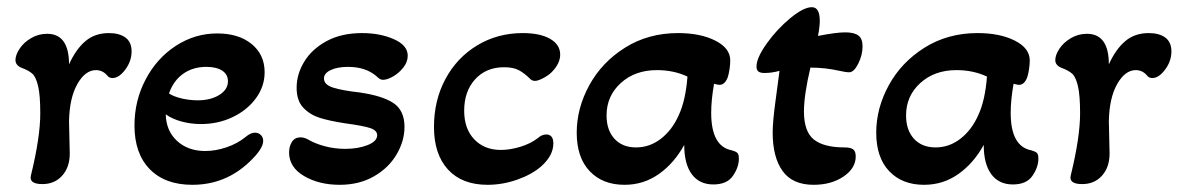

<svg xmlns="http://www.w3.org/2000/svg" viewBox="-20 -501 3281 534"><path d="M66 -13Q92 -119 92 -186Q92 -236 86 -261.5Q80 -287 70 -296Q60 -305 41 -312Q23 -319 23 -334Q23 -348 34.5 -365.5Q46 -383 66.5 -395Q87 -407 111 -407Q172 -407 172 -322Q191 -364 217.5 -386.5Q244 -409 283 -409Q312 -409 329 -396.5Q346 -384 346 -358Q346 -331 328.5 -307.5Q311 -284 293 -284Q284 -284 279 -290Q266 -306 247 -306Q217 -306 195 -267Q173 -228 172 -163L174 -74Q174 -36 153 -12.5Q132 11 98 11Q60 11 66 -13Z M354 -152Q354 -221 385 -280Q416 -339 469 -373.5Q522 -408 584 -408Q644 -408 680 -378.5Q716 -349 716 -300Q716 -261 692 -228Q668 -195 627.5 -175.5Q587 -156 539 -156Q511 -156 485 -163Q459 -170 441 -183Q442 -137 472.5 -109Q503 -81 551 -81Q580 -81 610.5 -91.5Q641 -102 663 -120Q677 -132 689 -132Q699 -132 705.5 -125.5Q712 -119 712 -109Q712 -87 674 -51Q607 13 515 13Q439 13 396.5 -30.5Q354 -74 354 -152ZM614 -275Q614 -294 598 -304.5Q582 -315 554 -315Q516 -315 489 -295.5Q462 -276 450 -241Q464 -232 486 -227Q508 -222 530 -222Q566 -222 590 -237Q614 -252 614 -275Z M784 -77Q784 -94 792 -106.5Q800 -119 816 -119Q825 -119 835 -114Q855 -102 882.5 -94.5Q910 -87 940 -87Q976 -87 1002.5 -97.5Q1029 -108 1029 -125Q1029 -138 1010.5 -144.5Q992 -151 940 -158Q895 -165 868.5 -173.5Q842 -182 823.5 -201.5Q805 -221 805 -257Q805 -295 826.5 -330Q848 -365 889 -387Q930 -409 987 -409Q1037 -409 1075.5 -392Q1114 -375 1114 -346Q1114 -329 1102 -313.5Q1090 -298 1073.5 -288.5Q1057 -279 1045 -279Q1040 -279 1035.5 -282Q1031 -285 1026 -290Q996 -315 948 -315Q918 -315 899.5 -306Q881 -297 881 -283Q881 -265 907.5 -257Q934 -249 979 -244Q1043 -235 1074 -214.5Q1105 -194 1105 -148Q1105 -109 1083 -71.5Q1061 -34 1020 -10.5Q979 13 925 13Q867 13 825.5 -11.5Q784 -36 784 -77Z M1187 -148Q1187 -222 1219 -281.5Q1251 -341 1307.5 -375Q1364 -409 1434 -409Q1482 -409 1510 -393Q1538 -377 1538 -349Q1538 -324 1514 -300Q1505 -291 1490.5 -283.5Q1476 -276 1468 -276Q1459 -276 1453 -283Q1439 -297 1423.5 -305.5Q1408 -314 1382 -314Q1332 -314 1301.5 -280.5Q1271 -247 1271 -193Q1271 -143 1299 -113.5Q1327 -84 1373 -84Q1398 -84 1426.5 -92.5Q1455 -101 1476 -117Q1487 -127 1499 -127Q1519 -127 1519 -102Q1519 -69 1486 -39Q1460 -16 1419 -1.5Q1378 13 1336 13Q1265 13 1226 -29.5Q1187 -72 1187 -148Z M1584 -132Q1584 -200 1619 -264Q1654 -328 1718.5 -368.5Q1783 -409 1866 -409Q1928 -409 1969.5 -388Q2011 -367 2011 -333Q2011 -322 2009 -308.5Q2007 -295 2004 -286Q1996 -265 1981 -265Q1977 -265 1966 -268Q1958 -223 1958 -187Q1958 -94 2015 -83Q2026 -80 2030.5 -76Q2035 -72 2035 -60Q2035 -36 2018.5 -12Q2002 12 1964 12Q1925 12 1904 -16.5Q1883 -45 1883 -98Q1855 -47 1812.5 -17Q1770 13 1717 13Q1656 13 1620 -25Q1584 -63 1584 -132ZM1867 -179Q1887 -221 1892 -288Q1854 -306 1807 -306Q1746 -306 1706.5 -270Q1667 -234 1667 -180Q1667 -139 1689 -115Q1711 -91 1749 -91Q1787 -91 1818 -115Q1849 -139 1867 -179Z M2129 -132Q2129 -163 2137 -221L2148 -304Q2127 -298 2106 -298Q2095 -298 2089.5 -302Q2084 -306 2084 -316Q2084 -340 2112.5 -380Q2141 -420 2178 -450.5Q2215 -481 2238 -481Q2260 -481 2260 -443Q2260 -426 2255 -401Q2305 -411 2331 -411Q2355 -411 2367 -402.5Q2379 -394 2379 -372Q2379 -348 2367 -324Q2355 -300 2342 -300Q2332 -300 2315 -304Q2275 -313 2234 -313Q2216 -237 2216 -191Q2216 -135 2243.5 -113Q2271 -91 2329 -91Q2346 -91 2353 -85.5Q2360 -80 2360 -66Q2360 -33 2326 -10Q2292 13 2243 13Q2184 13 2156.5 -25.5Q2129 -64 2129 -132Z M2417 -132Q2417 -200 2452 -264Q2487 -328 2551.5 -368.5Q2616 -409 2699 -409Q2761 -409 2802.5 -388Q2844 -367 2844 -333Q2844 -322 2842 -308.5Q2840 -295 2837 -286Q2829 -265 2814 -265Q2810 -265 2799 -268Q2791 -223 2791 -187Q2791 -94 2848 -83Q2859 -80 2863.5 -76Q2868 -72 2868 -60Q2868 -36 2851.5 -12Q2835 12 2797 12Q2758 12 2737 -16.5Q2716 -45 2716 -98Q2688 -47 2645.5 -17Q2603 13 2550 13Q2489 13 2453 -25Q2417 -63 2417 -132ZM2700 -179Q2720 -221 2725 -288Q2687 -306 2640 -306Q2579 -306 2539.5 -270Q2500 -234 2500 -180Q2500 -139 2522 -115Q2544 -91 2582 -91Q2620 -91 2651 -115Q2682 -139 2700 -179Z M2958 -13Q2984 -119 2984 -186Q2984 -236 2978 -261.5Q2972 -287 2962 -296Q2952 -305 2933 -312Q2915 -319 2915 -334Q2915 -348 2926.5 -365.5Q2938 -383 2958.5 -395Q2979 -407 3003 -407Q3064 -407 3064 -322Q3083 -364 3109.5 -386.5Q3136 -409 3175 -409Q3204 -409 3221 -396.5Q3238 -384 3238 -358Q3238 -331 3220.5 -307.5Q3203 -284 3185 -284Q3176 -284 3171 -290Q3158 -306 3139 -306Q3109 -306 3087 -267Q3065 -228 3064 -163L3066 -74Q3066 -36 3045 -12.5Q3024 11 2990 11Q2952 11 2958 -13Z"/></svg>

Font: AkayaTelivigala
Style: Regular
Weight: 400
Designer: Vaishnavi Murthy Yerkadithaya ( vaishnavimurthy@gmail.com ), Juan Luis Blanco Aristondo ( juan@blancoletters.com )
Version: Version 1.000